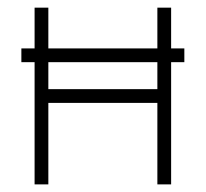

<svg xmlns="http://www.w3.org/2000/svg" viewBox="-20 -484 540 504"><path d="M36.1 -320.8V-356.9H70.8V-463.9H106.9V-356.9H393.1V-463.9H429.2V-356.9H463.9V-320.8H429.2V0H393.1V-213.9H106.9V0H70.8V-320.8ZM393.1 -320.8H106.9V-250H393.1Z"/></svg>

Font: RawengulkPcs
Style: Regular
Weight: 400
Version: Version 0.92